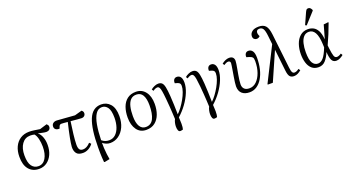

<svg xmlns="http://www.w3.org/2000/svg" viewBox="-59 -1580 4789 2604"><g transform="rotate(-20 2336.0 -278.0)"><path d="M249 14Q156 14 102.5 -49.5Q49 -113 50 -231Q50 -313 79 -375Q108 -437 162 -472Q216 -507 290 -507Q323 -507 360.5 -501.5Q398 -496 443 -489L548 -521Q559 -511 565 -501.5Q571 -492 571 -478Q571 -453 554.5 -438.5Q538 -424 514 -424Q490 -424 464 -430Q438 -436 396 -444V-442Q430 -416 448.5 -364Q467 -312 466 -253Q466 -178 439 -117.5Q412 -57 363 -21.5Q314 14 249 14ZM252 -24Q320 -24 358 -87.5Q396 -151 396 -254Q396 -312 383.5 -365Q371 -418 346 -446Q318 -453 286 -453Q210 -453 165.5 -390.5Q121 -328 121 -226Q121 -120 156.5 -72Q192 -24 252 -24Z M882 14Q814 14 788 -21.5Q762 -57 764 -114Q767 -160 783 -243.5Q799 -327 829 -452Q801 -455 777 -457Q753 -459 738 -459Q726 -459 717 -452.5Q708 -446 702 -428L694 -405Q658 -403 639 -418Q620 -433 620 -459Q620 -491 642.5 -507.5Q665 -524 697 -522L952 -503L1056 -532Q1068 -523 1074 -513Q1080 -503 1080 -489Q1080 -466 1064.5 -451Q1049 -436 1022 -436Q1004 -436 964 -440Q924 -444 868 -449Q854 -355 844 -269.5Q834 -184 833 -120Q833 -75 847.5 -53Q862 -31 898 -31Q952 -31 1004 -88L1027 -65Q1001 -29 962.5 -7.5Q924 14 882 14Z M1115 230 1105 226Q1102 192 1100 162Q1098 132 1097.5 97.5Q1097 63 1097 17Q1098 -253 1153 -387Q1208 -521 1333 -521Q1412 -521 1463 -463Q1514 -405 1514 -289Q1514 -199 1482.5 -131Q1451 -63 1396.5 -24.5Q1342 14 1274 14Q1245 14 1216 2Q1187 -10 1169 -27H1168Q1167 5 1169.5 48.5Q1172 92 1177 136.5Q1182 181 1189 215ZM1273 -26Q1328 -26 1366 -61.5Q1404 -97 1424 -156.5Q1444 -216 1444 -290Q1444 -395 1412 -439Q1380 -483 1331 -483Q1275 -483 1240.5 -431Q1206 -379 1189 -285Q1172 -191 1169 -65Q1213 -26 1273 -26Z M1796 14Q1708 14 1660 -53Q1612 -120 1612 -229Q1612 -313 1636 -379Q1660 -445 1709.5 -483Q1759 -521 1835 -521Q1919 -521 1970 -456.5Q2021 -392 2021 -280Q2021 -198 1996.5 -131.5Q1972 -65 1922 -25.5Q1872 14 1796 14ZM1802 -25Q1879 -25 1913.5 -95Q1948 -165 1948 -287Q1948 -382 1918.5 -432.5Q1889 -483 1827 -483Q1775 -483 1744 -450.5Q1713 -418 1699 -359.5Q1685 -301 1685 -224Q1685 -126 1715.5 -75.5Q1746 -25 1802 -25Z M2222 186Q2203 186 2194 165Q2185 144 2185 109Q2185 84 2191.5 55.5Q2198 27 2209 8Q2207 -39 2204.5 -81.5Q2202 -124 2198.5 -173.5Q2195 -223 2189 -288Q2182 -362 2175 -403Q2168 -444 2157.5 -460.5Q2147 -477 2130 -477Q2101 -477 2066 -451L2050 -476Q2070 -494 2100.5 -507.5Q2131 -521 2157 -521Q2191 -521 2210.5 -503Q2230 -485 2240 -438Q2250 -391 2256 -306Q2260 -247 2262.5 -179Q2265 -111 2266 -39Q2296 -67 2328 -110Q2360 -153 2387.5 -202Q2415 -251 2432 -299Q2449 -347 2449 -385Q2449 -410 2438.5 -421Q2428 -432 2406 -439L2372 -449Q2370 -483 2384.5 -502Q2399 -521 2426 -521Q2460 -521 2479.5 -494.5Q2499 -468 2499 -414Q2499 -350 2468.5 -274.5Q2438 -199 2385 -126Q2332 -53 2266 5Q2267 27 2268.5 55.5Q2270 84 2270 98Q2270 153 2261 179Q2247 183 2237.5 184.5Q2228 186 2222 186Z M2715 186Q2696 186 2687 165Q2678 144 2678 109Q2678 84 2684.5 55.5Q2691 27 2702 8Q2700 -39 2697.5 -81.5Q2695 -124 2691.5 -173.5Q2688 -223 2682 -288Q2675 -362 2668 -403Q2661 -444 2650.5 -460.5Q2640 -477 2623 -477Q2594 -477 2559 -451L2543 -476Q2563 -494 2593.5 -507.5Q2624 -521 2650 -521Q2684 -521 2703.5 -503Q2723 -485 2733 -438Q2743 -391 2749 -306Q2753 -247 2755.5 -179Q2758 -111 2759 -39Q2789 -67 2821 -110Q2853 -153 2880.5 -202Q2908 -251 2925 -299Q2942 -347 2942 -385Q2942 -410 2931.5 -421Q2921 -432 2899 -439L2865 -449Q2863 -483 2877.5 -502Q2892 -521 2919 -521Q2953 -521 2972.5 -494.5Q2992 -468 2992 -414Q2992 -350 2961.5 -274.5Q2931 -199 2878 -126Q2825 -53 2759 5Q2760 27 2761.5 55.5Q2763 84 2763 98Q2763 153 2754 179Q2740 183 2730.5 184.5Q2721 186 2715 186Z M3287 14Q3217 14 3177.5 -21.5Q3138 -57 3138 -125Q3138 -145 3142.5 -180.5Q3147 -216 3154 -257.5Q3161 -299 3167.5 -338.5Q3174 -378 3178.5 -407Q3183 -436 3183 -445Q3183 -462 3174 -469.5Q3165 -477 3151 -477Q3139 -477 3124 -471Q3109 -465 3089 -451L3073 -476Q3095 -495 3124.5 -508Q3154 -521 3180 -521Q3216 -521 3233.5 -503Q3251 -485 3251 -454Q3251 -439 3246.5 -409Q3242 -379 3235 -341Q3228 -303 3221 -263.5Q3214 -224 3209.5 -188.5Q3205 -153 3205 -129Q3205 -86 3229.5 -62Q3254 -38 3301 -38Q3359 -37 3403.5 -79.5Q3448 -122 3474 -194.5Q3500 -267 3500 -358Q3500 -399 3487.5 -413.5Q3475 -428 3442 -438L3405 -449Q3402 -479 3416 -500Q3430 -521 3460 -521Q3495 -521 3517 -491Q3539 -461 3539 -393Q3539 -306 3521.5 -232Q3504 -158 3470.5 -102.5Q3437 -47 3390.5 -16.5Q3344 14 3287 14Z M3927 14Q3888 14 3867.5 -9.5Q3847 -33 3840 -97L3805 -408L3802 -405L3624 0H3556L3548 -5L3795 -496L3781 -622Q3773 -695 3755.5 -723.5Q3738 -752 3703 -752Q3679 -752 3667.5 -740Q3656 -728 3656 -709Q3656 -697 3658.5 -688.5Q3661 -680 3666 -668L3672 -656Q3665 -648 3653 -641Q3641 -634 3624 -634Q3603 -634 3587.5 -648Q3572 -662 3572 -689Q3572 -727 3604.5 -754.5Q3637 -782 3704 -782Q3769 -782 3801.5 -745Q3834 -708 3844 -618L3901 -118Q3907 -66 3918 -48Q3929 -30 3949 -30Q3978 -30 4015 -58L4032 -33Q4008 -12 3982 1Q3956 14 3927 14Z M4282 14Q4223 14 4185.5 -19Q4148 -52 4130.5 -108Q4113 -164 4113 -231Q4113 -310 4136 -376Q4159 -442 4204.5 -481.5Q4250 -521 4316 -521Q4359 -521 4395 -503Q4431 -485 4455.5 -440.5Q4480 -396 4487 -315H4488Q4506 -374 4518.5 -420.5Q4531 -467 4543 -508L4607 -515L4615 -511Q4558 -354 4496 -222L4501 -178Q4511 -95 4522.5 -63.5Q4534 -32 4562 -32Q4576 -32 4592.5 -38.5Q4609 -45 4626 -57L4641 -31Q4620 -14 4593 0Q4566 14 4538 14Q4493 14 4474 -23.5Q4455 -61 4450 -142H4449Q4421 -73 4382 -29.5Q4343 14 4282 14ZM4291 -35Q4332 -35 4367.5 -74.5Q4403 -114 4442 -214L4440 -262Q4435 -375 4404 -429Q4373 -483 4318 -483Q4271 -483 4241.5 -450Q4212 -417 4198.5 -361Q4185 -305 4185 -236Q4185 -126 4213.5 -80.5Q4242 -35 4291 -35ZM4322 -574 4302 -584 4374 -744Q4384 -766 4392.5 -776Q4401 -786 4419 -786Q4436 -786 4447 -776Q4458 -766 4468 -746V-735Z"/></g></svg>

Font: Literata 36pt Light
Style: Italic
Weight: 300
Italic angle: -2°
Designer: Latin by Veronika Burian and Jose Scaglione. Greek by Irene Vlachou. Cyrillic by Vera Evstafieva
Foundry: TypeTogether
Version: Version 3.002